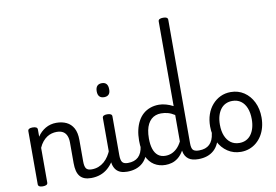

<svg xmlns="http://www.w3.org/2000/svg" viewBox="-118 -1478 2450 1702"><g transform="rotate(-10 1106.5 -626.5)"><path d="M571 17Q537 17 512 7.5Q487 -2 471 -21.5Q455 -41 447.5 -70.5Q440 -100 440 -140V-326Q440 -361 429.5 -386.5Q419 -412 397 -425.5Q375 -439 338 -439Q317 -439 294.5 -433Q272 -427 251.5 -413.5Q231 -400 212.5 -378Q194 -356 180 -324V-11Q180 2 169 8.5Q158 15 136 15Q115 15 104.5 8.5Q94 2 94 -11V-489Q94 -502 104.5 -508.5Q115 -515 136 -515Q158 -515 169 -508.5Q180 -502 180 -489V-424Q194 -446 212.5 -463.5Q231 -481 252.5 -493.5Q274 -506 298.5 -512.5Q323 -519 350 -519Q402 -519 441.5 -500Q481 -481 503.5 -440.5Q526 -400 526 -334V-140Q526 -95 539.5 -76.5Q553 -58 590 -58Q604 -58 611 -46.5Q618 -35 616.5 -20.5Q615 -6 604 5.5Q593 17 571 17Z M571 17Q557 17 550.5 5.5Q544 -6 545.5 -20.5Q547 -35 558 -46.5Q569 -58 590 -58Q623 -58 651 -69Q679 -80 702 -100Q725 -120 742.5 -147Q760 -174 772 -205Q778 -220 789.5 -218.5Q801 -217 809.5 -207Q818 -197 815 -186Q800 -138 776.5 -100.5Q753 -63 722.5 -36.5Q692 -10 654 3.5Q616 17 571 17Z M896 17Q862 17 837 7.5Q812 -2 796 -21.5Q780 -41 772.5 -70.5Q765 -100 765 -140V-489Q765 -502 775.5 -508.5Q786 -515 807 -515Q829 -515 840 -508.5Q851 -502 851 -489V-140Q851 -95 864.5 -76.5Q878 -58 915 -58Q929 -58 936 -46.5Q943 -35 941.5 -20.5Q940 -6 929 5.5Q918 17 896 17ZM809 -669Q781 -669 766.5 -684.5Q752 -700 752 -731Q752 -763 766.5 -779Q781 -795 809 -795Q836 -795 850 -779Q864 -763 864 -731Q865 -700 850.5 -684.5Q836 -669 809 -669Z M896 17Q882 17 875.5 5.5Q869 -6 870.5 -20.5Q872 -35 883 -46.5Q894 -58 915 -58Q945 -58 968.5 -66Q992 -74 1009 -90Q1026 -106 1036.5 -130Q1047 -154 1051 -186Q1053 -201 1066 -205.5Q1079 -210 1091.5 -205.5Q1104 -201 1102 -186Q1098 -133 1081 -94.5Q1064 -56 1037 -31.5Q1010 -7 974.5 5Q939 17 896 17Z M1241 17Q1184 17 1140 -10.5Q1096 -38 1071 -94Q1046 -150 1046 -235Q1046 -287 1056 -331Q1066 -375 1085 -410Q1104 -445 1131.5 -469Q1159 -493 1195 -506Q1231 -519 1274 -519Q1304 -519 1337.5 -509.5Q1371 -500 1401 -484V-1246Q1401 -1259 1412 -1265.5Q1423 -1272 1445 -1272Q1467 -1272 1477 -1265.5Q1487 -1259 1487 -1246V-135Q1487 -90 1501.5 -74Q1516 -58 1556 -58Q1568 -58 1574 -46.5Q1580 -35 1578.5 -20.5Q1577 -6 1567 5.5Q1557 17 1537 17Q1509 17 1486.5 11.5Q1464 6 1448 -6Q1432 -18 1421.5 -35.5Q1411 -53 1407 -77L1406 -83Q1383 -43 1355 -21Q1327 1 1298 9Q1269 17 1241 17ZM1254 -63Q1283 -63 1309 -73.5Q1335 -84 1358.5 -106.5Q1382 -129 1401 -166V-404Q1370 -424 1340.5 -432Q1311 -440 1279 -440Q1253 -440 1230.5 -432Q1208 -424 1190.5 -408Q1173 -392 1160.5 -368Q1148 -344 1141.5 -312Q1135 -280 1135 -239Q1135 -184 1148 -144.5Q1161 -105 1187.5 -84Q1214 -63 1254 -63Z M1537 17Q1523 17 1516.5 5.5Q1510 -6 1511.5 -20.5Q1513 -35 1524 -46.5Q1535 -58 1556 -58Q1586 -58 1609.5 -66Q1633 -74 1650 -90Q1667 -106 1677.5 -130Q1688 -154 1692 -186Q1694 -201 1707 -205.5Q1720 -210 1732.5 -205.5Q1745 -201 1743 -186Q1739 -133 1722 -94.5Q1705 -56 1678 -31.5Q1651 -7 1615.5 5Q1580 17 1537 17Z M1920 19Q1853 19 1800.5 -16Q1748 -51 1718 -111.5Q1688 -172 1688 -250Q1688 -309 1705 -358Q1722 -407 1753.5 -443Q1785 -479 1827 -499Q1869 -519 1920 -519Q1987 -519 2039 -484.5Q2091 -450 2121 -389Q2151 -328 2151 -250Q2151 -203 2140 -162Q2129 -121 2108.5 -88Q2088 -55 2059.5 -31Q2031 -7 1995.5 6Q1960 19 1920 19ZM1920 -61Q1953 -61 1979.5 -74Q2006 -87 2024.5 -112Q2043 -137 2053 -172Q2063 -207 2063 -250Q2063 -308 2046 -350.5Q2029 -393 1997 -416Q1965 -439 1920 -439Q1887 -439 1860 -426Q1833 -413 1814.5 -388Q1796 -363 1786 -328.5Q1776 -294 1776 -250Q1776 -192 1793.5 -149.5Q1811 -107 1843 -84Q1875 -61 1920 -61Z"/></g></svg>

Font: Playwrite VN
Style: Regular
Weight: 400
Designer: Veronika Burian, José Scaglione
Foundry: TypeTogether
Version: Version 1.002